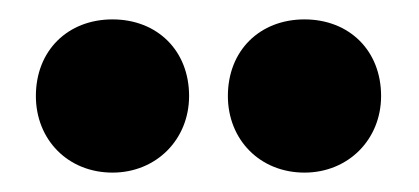

<svg xmlns="http://www.w3.org/2000/svg" viewBox="-20 -756 432 198"><path d="M294 -578C339 -578 373 -612 373 -657C373 -704 340 -736 294 -736C248 -736 215 -704 215 -657C215 -612 248 -578 294 -578ZM17 -657C17 -612 50 -578 96 -578C141 -578 175 -612 175 -657C175 -704 142 -736 96 -736C50 -736 17 -704 17 -657Z"/></svg>

Font: Vanilla Cream Black
Style: Regular
Weight: 900
Designer: Jeremy Tribby, Jinavaṁso
Foundry: Tribby Type
Version: Version 1.422;Glyphs 3.1.2 (3151)